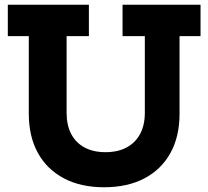

<svg xmlns="http://www.w3.org/2000/svg" viewBox="-20 -779 879 810"><path d="M497 -759H826V-626.5H737.5V-299.5Q737.5 -203 699 -133.5Q660.5 -64 589.2 -26.5Q518 11 419 11Q321 11 249.8 -26.5Q178.5 -64 140 -133.5Q101.5 -203 101.5 -299.5V-626.5H13V-759H355V-626.5H261V-303Q261 -250.5 280.5 -213.5Q300 -176.5 336.8 -156.8Q373.5 -137 425 -137Q477 -137 514 -156.8Q551 -176.5 571 -213.8Q591 -251 591 -303V-626.5H497Z"/></svg>

Font: Hepta Slab ExtraLight
Style: Bold
Weight: 700
Version: Version 1.102